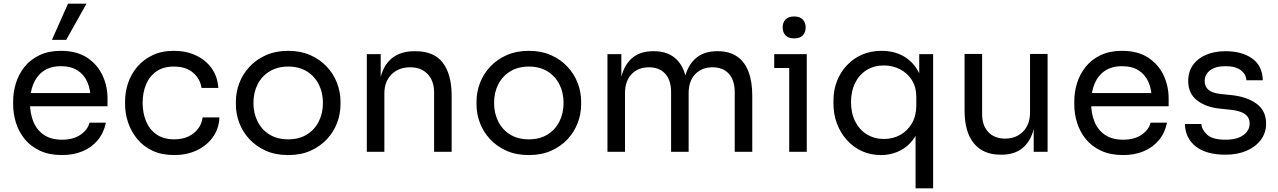

<svg xmlns="http://www.w3.org/2000/svg" viewBox="-20 -830 6991 1050"><path d="M319 18Q249 18 198 -6Q147 -30 115 -69.5Q83 -109 67.5 -158Q52 -207 52 -258V-276Q52 -328 67.5 -377Q83 -426 115 -465.5Q147 -505 196.5 -528.5Q246 -552 313 -552Q400 -552 456.5 -514.5Q513 -477 540.5 -418Q568 -359 568 -292V-249H94V-321H498L476 -282Q476 -339 458 -380.5Q440 -422 404 -445Q368 -468 313 -468Q256 -468 218.5 -442Q181 -416 162.5 -371Q144 -326 144 -267Q144 -210 162.5 -164.5Q181 -119 220 -92.5Q259 -66 319 -66Q382 -66 421.5 -94Q461 -122 469 -159H559Q548 -104 515 -64Q482 -24 432 -3Q382 18 319 18ZM342 -612H264L352 -810H453Z M933 18Q864 18 813.5 -6Q763 -30 730 -70.5Q697 -111 680.5 -160Q664 -209 664 -258V-276Q664 -327 680.5 -376Q697 -425 730.5 -464.5Q764 -504 814 -528Q864 -552 931 -552Q998 -552 1051.5 -527Q1105 -502 1137.5 -456.5Q1170 -411 1174 -349H1082Q1075 -399 1036 -432.5Q997 -466 931 -466Q874 -466 836 -440Q798 -414 779 -369Q760 -324 760 -267Q760 -212 779 -166.5Q798 -121 836.5 -94.5Q875 -68 933 -68Q978 -68 1011 -84Q1044 -100 1064 -127Q1084 -154 1088 -188H1180Q1177 -125 1143.5 -79Q1110 -33 1055.5 -7.5Q1001 18 933 18Z M1556 18Q1486 18 1433 -6Q1380 -30 1343.5 -69.5Q1307 -109 1288.5 -158Q1270 -207 1270 -258V-276Q1270 -327 1289 -376.5Q1308 -426 1345 -465.5Q1382 -505 1435 -528.5Q1488 -552 1556 -552Q1624 -552 1677 -528.5Q1730 -505 1767 -465.5Q1804 -426 1823 -376.5Q1842 -327 1842 -276V-258Q1842 -207 1823.5 -158Q1805 -109 1768.5 -69.5Q1732 -30 1679 -6Q1626 18 1556 18ZM1556 -68Q1616 -68 1658.5 -94.5Q1701 -121 1723.5 -166Q1746 -211 1746 -267Q1746 -324 1723 -369Q1700 -414 1657.5 -440Q1615 -466 1556 -466Q1498 -466 1455 -440Q1412 -414 1389 -369Q1366 -324 1366 -267Q1366 -211 1388.5 -166Q1411 -121 1453.5 -94.5Q1496 -68 1556 -68Z M2082 0H1986V-534H2062V-305H2050Q2050 -384 2071.5 -438.5Q2093 -493 2137 -521.5Q2181 -550 2248 -550H2252Q2353 -550 2401.5 -487Q2450 -424 2450 -305V0H2354V-325Q2354 -387 2319 -424.5Q2284 -462 2223 -462Q2160 -462 2121 -423Q2082 -384 2082 -319Z M2872 18Q2802 18 2749 -6Q2696 -30 2659.5 -69.5Q2623 -109 2604.5 -158Q2586 -207 2586 -258V-276Q2586 -327 2605 -376.5Q2624 -426 2661 -465.5Q2698 -505 2751 -528.5Q2804 -552 2872 -552Q2940 -552 2993 -528.5Q3046 -505 3083 -465.5Q3120 -426 3139 -376.5Q3158 -327 3158 -276V-258Q3158 -207 3139.5 -158Q3121 -109 3084.5 -69.5Q3048 -30 2995 -6Q2942 18 2872 18ZM2872 -68Q2932 -68 2974.5 -94.5Q3017 -121 3039.5 -166Q3062 -211 3062 -267Q3062 -324 3039 -369Q3016 -414 2973.5 -440Q2931 -466 2872 -466Q2814 -466 2771 -440Q2728 -414 2705 -369Q2682 -324 2682 -267Q2682 -211 2704.5 -166Q2727 -121 2769.5 -94.5Q2812 -68 2872 -68Z M3398 0H3302V-534H3378V-305H3366Q3366 -383 3386.5 -437.5Q3407 -492 3448 -521Q3489 -550 3552 -550H3556Q3619 -550 3660.5 -521Q3702 -492 3722 -437.5Q3742 -383 3742 -305H3714Q3714 -383 3735 -437.5Q3756 -492 3797.5 -521Q3839 -550 3902 -550H3906Q3969 -550 4011 -521Q4053 -492 4073.5 -437.5Q4094 -383 4094 -305V0H3998V-326Q3998 -391 3966 -426.5Q3934 -462 3877 -462Q3818 -462 3782 -424.5Q3746 -387 3746 -320V0H3650V-326Q3650 -391 3618 -426.5Q3586 -462 3529 -462Q3470 -462 3434 -424.5Q3398 -387 3398 -320Z M4392 0H4296V-534H4392ZM4392 -458H4214V-534H4392ZM4323 -620Q4291 -620 4275.5 -637Q4260 -654 4260 -680Q4260 -706 4275.5 -723Q4291 -740 4323 -740Q4355 -740 4370.5 -723Q4386 -706 4386 -680Q4386 -654 4370.5 -637Q4355 -620 4323 -620Z M5083 200H4987V-159L5025 -235Q5022 -148 4990 -92Q4958 -36 4907.5 -9Q4857 18 4797 18Q4740 18 4692.5 -4Q4645 -26 4610.5 -65Q4576 -104 4557 -154.5Q4538 -205 4538 -262V-280Q4538 -337 4557 -386Q4576 -435 4611 -472.5Q4646 -510 4694 -531Q4742 -552 4801 -552Q4869 -552 4920.5 -523Q4972 -494 5002 -439Q5032 -384 5035 -305H5007V-534H5083ZM4814 -70Q4863 -70 4903 -92Q4943 -114 4967 -155.5Q4991 -197 4991 -253V-299Q4991 -354 4966.5 -392.5Q4942 -431 4901.5 -451.5Q4861 -472 4814 -472Q4760 -472 4719.5 -447Q4679 -422 4656.5 -376.5Q4634 -331 4634 -271Q4634 -211 4657 -165.5Q4680 -120 4721 -95Q4762 -70 4814 -70Z M5456 16H5452Q5357 16 5306 -46Q5255 -108 5255 -225V-535H5351V-206Q5351 -143 5385 -107.5Q5419 -72 5477 -72Q5537 -72 5575 -110.5Q5613 -149 5613 -216V-535H5709V0H5633V-229H5645Q5645 -150 5624 -95.5Q5603 -41 5561.5 -12.5Q5520 16 5456 16Z M6122 18Q6052 18 6001 -6Q5950 -30 5918 -69.5Q5886 -109 5870.5 -158Q5855 -207 5855 -258V-276Q5855 -328 5870.5 -377Q5886 -426 5918 -465.5Q5950 -505 5999.5 -528.5Q6049 -552 6116 -552Q6203 -552 6259.5 -514.5Q6316 -477 6343.5 -418Q6371 -359 6371 -292V-249H5897V-321H6301L6279 -282Q6279 -339 6261 -380.5Q6243 -422 6207 -445Q6171 -468 6116 -468Q6059 -468 6021.5 -442Q5984 -416 5965.5 -371Q5947 -326 5947 -267Q5947 -210 5965.5 -164.5Q5984 -119 6023 -92.5Q6062 -66 6122 -66Q6185 -66 6224.5 -94Q6264 -122 6272 -159H6362Q6351 -104 6318 -64Q6285 -24 6235 -3Q6185 18 6122 18Z M6682 16Q6577 16 6519.5 -29Q6462 -74 6460 -152H6550Q6552 -121 6581.5 -93.5Q6611 -66 6682 -66Q6746 -66 6780 -91.5Q6814 -117 6814 -154Q6814 -187 6789 -205.5Q6764 -224 6708 -230L6650 -236Q6574 -244 6526 -281.5Q6478 -319 6478 -387Q6478 -438 6504 -474.5Q6530 -511 6576 -530.5Q6622 -550 6682 -550Q6772 -550 6828 -510Q6884 -470 6886 -391H6796Q6795 -423 6766.5 -445.5Q6738 -468 6682 -468Q6626 -468 6597 -445Q6568 -422 6568 -387Q6568 -357 6588.5 -339Q6609 -321 6656 -316L6714 -310Q6800 -301 6852 -262.5Q6904 -224 6904 -154Q6904 -104 6875.5 -65.5Q6847 -27 6797 -5.5Q6747 16 6682 16Z"/></svg>

Font: Sora Variable
Style: Regular
Weight: 400
Designer: Jonathan Barnbrook, Julián Moncada
Foundry: Barnbrook Fonts
Version: Version 2.000